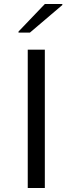

<svg xmlns="http://www.w3.org/2000/svg" viewBox="-20 -935 360 955"><path d="M118 0V-688H203V0ZM72 -773V-778L203 -915H290V-910L129 -773Z"/></svg>

Font: Saira Expanded
Style: Regular
Weight: 400
Width: 7
Designer: Hector Gatti with collaboration of the Omnibus-Type team
Foundry: Omnibus-Type
Version: Version 1.100; ttfautohint (v1.8.3)